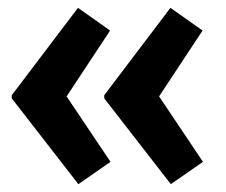

<svg xmlns="http://www.w3.org/2000/svg" viewBox="-20 -505 576 490"><path d="M416 -35 246 -254V-262L415 -485L497 -427L386 -259L498 -92ZM180 -35 10 -254V-262L179 -485L261 -427L150 -259L262 -92Z"/></svg>

Font: Readex Pro SemiBold
Style: Regular
Weight: 600
Designer: Bonnie Shaver-Troup, Thomas Jockin
Foundry: Lexend
Version: Version 1.204; ttfautohint (v1.8.4.7-5d5b)